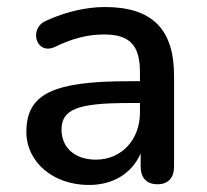

<svg xmlns="http://www.w3.org/2000/svg" viewBox="-20 -517 589 546"><path d="M233 9C303 9 356 -25 380 -81V-44C380 -11 397 7 428 7C458 7 475 -11 475 -44V-301C475 -435 412 -497 278 -497C229 -497 170 -485 111 -458C60 -436 83 -358 137 -384C188 -409 233 -419 276 -419C349 -419 378 -388 378 -312V-286H345C129 -286 55 -249 55 -142C55 -56 131 9 233 9ZM253 -63C192 -63 155 -98 155 -148C155 -206 200 -224 346 -224H378V-197C378 -119 325 -63 253 -63Z"/></svg>

Font: Nunito SemiBold
Style: Regular
Weight: 600
Designer: Vernon Adams
Foundry: Vernon Adams
Version: Version 3.602